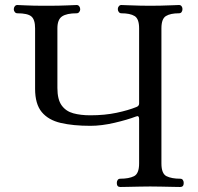

<svg xmlns="http://www.w3.org/2000/svg" viewBox="-20 -746 788 766"><path d="M460 0Q446 0 446 -16Q446 -23 449.5 -28Q453 -33 460 -33Q494 -33 514.5 -43Q535 -53 535 -94V-271Q535 -287 522 -281Q488 -268 436.5 -256Q385 -244 341 -244Q272 -244 222.5 -255.5Q173 -267 146.5 -299Q120 -331 120 -392V-633Q120 -668 105 -680.5Q90 -693 49 -693Q43 -693 39 -698Q35 -703 35 -709Q35 -716 39 -721Q43 -726 49 -726Q57 -726 84 -724.5Q111 -723 164 -723Q218 -723 248.5 -724.5Q279 -726 286 -726Q292 -726 296 -721Q300 -716 300 -709Q300 -703 296 -698Q292 -693 286 -693Q246 -693 227.5 -680.5Q209 -668 209 -633V-395Q209 -349 226 -325.5Q243 -302 272.5 -294Q302 -286 340 -286Q398 -286 445 -296Q492 -306 524 -319Q535 -323 535 -333V-633Q535 -671 517 -682Q499 -693 464 -693Q458 -693 454 -698Q450 -703 450 -710Q450 -716 454 -721Q458 -726 464 -726Q470 -726 491.5 -725Q513 -724 538.5 -723.5Q564 -723 579 -723Q595 -723 620.5 -723.5Q646 -724 667.5 -725Q689 -726 694 -726Q701 -726 704.5 -721Q708 -716 708 -710Q708 -703 704.5 -698Q701 -693 694 -693Q660 -693 642 -682Q624 -671 624 -633V-94Q624 -53 644.5 -43Q665 -33 699 -33Q706 -33 709.5 -28Q713 -23 713 -16Q713 0 699 0Q693 0 670 -0.5Q647 -1 621 -1.5Q595 -2 579 -2Q564 -2 538 -1.5Q512 -1 489.5 -0.5Q467 0 460 0Z"/></svg>

Font: TsukuhouMincho
Style: Regular
Weight: 400
Designer: Iose
Foundry: Typographish
Version: Version 1.001; ttfautohint (v1.8.3)